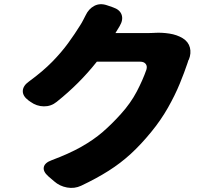

<svg xmlns="http://www.w3.org/2000/svg" viewBox="-20 -841 1040 918"><path d="M520 -806Q553 -795 561.5 -770.5Q570 -746 552 -716L532 -683H693Q703 -683 711 -683.5Q719 -684 721 -684Q753 -686 789.5 -680.5Q826 -675 854 -658Q881 -641 888 -613.5Q895 -586 883 -556Q881 -553 881.5 -555Q882 -557 881.5 -555Q881 -553 876 -538Q862 -496 839.5 -441Q817 -386 783 -326Q749 -266 703 -210Q654 -150 605.5 -105.5Q557 -61 499.5 -24.5Q442 12 368 47Q336 62 300.5 55.5Q265 49 239 26L211 2Q185 -21 189.5 -42Q194 -63 227 -75Q310 -106 368.5 -139Q427 -172 471 -210Q515 -248 558 -296Q605 -348 634 -403.5Q663 -459 680 -508Q685 -525 676.5 -535.5Q668 -546 651 -546H443Q401 -493 353.5 -445.5Q306 -398 251 -354Q224 -332 189.5 -332.5Q155 -333 126 -354L116 -361Q88 -382 89 -406.5Q90 -431 118 -451Q185 -500 229.5 -545.5Q274 -591 306 -635Q338 -679 364 -721Q370 -730 378.5 -746.5Q387 -763 389 -767Q404 -799 431 -813Q458 -827 491 -816Z"/></svg>

Font: Chiron GoRound TC H
Style: Regular
Weight: 900
Designer: Ryoko NISHIZUKA 西塚涼子 (kana, bopomofo & ideographs); Paul D. Hunt (Latin, Greek & Cyrillic); Sandoll Communications 산돌커뮤니
Foundry: Adobe
Version: Version 1.000;hotconv 1.1.1;makeotfexe 2.6.0